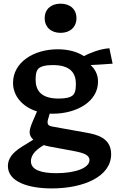

<svg xmlns="http://www.w3.org/2000/svg" viewBox="-20 -808 660 1046"><path d="M266.5 -188.5C399.5 -188.5 514 -255.5 514 -363C514 -405 495.5 -433.5 473.5 -453.5L593.5 -461L576 -545C524.5 -542 469.5 -519 437 -502.5C399.5 -526.5 351.5 -539.5 294.5 -539.5C162.5 -539.5 51 -468 51 -356.5C51 -285.5 101.5 -226 181.5 -201L168 -169C157.5 -144 141.5 -113 141.5 -87.5C141.5 -72.5 148.5 -58.5 161.5 -47L99 -8.5C46.5 24 23 57.5 23 96.5C23 182 133 218.5 262 218.5C434 218.5 585.5 155 585.5 32C585.5 -57.5 506 -75.5 449 -85.5L268 -118C248.5 -121.5 233 -126 241.5 -157.5L251 -189C256 -188.5 261.5 -188.5 266.5 -188.5ZM148.5 70.5C148.5 30 184.5 3 218.5 -17.5C227.5 -14.5 237.5 -12 248 -10L385.5 15.5C438 25.5 467.5 37.5 467.5 64C467.5 106.5 392 135.5 286.5 135.5C208.5 135.5 148.5 119 148.5 70.5ZM174 -375C174 -411.5 181.5 -428 192.5 -437C204 -446 224 -453.5 267.5 -453.5C364.5 -453.5 393.5 -409.5 393.5 -349.5C393.5 -313 386 -296.5 375 -287.5C364 -278.5 343.5 -271 300 -271C203.5 -271 174 -315 174 -375ZM223.5 -709C223.5 -660 258.5 -629 310 -629C361.5 -629 396.5 -660 396.5 -709C396.5 -758 361.5 -788 310 -788C258.5 -788 223.5 -758 223.5 -709Z"/></svg>

Font: Monaspace Argon SemiBold
Style: Regular
Weight: 600
Designer: Riley Cran & the Lettermatic Team
Foundry: Lettermatic
Version: Version 1.000 (Monaspace Argon)